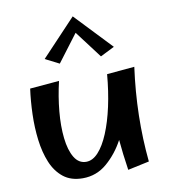

<svg xmlns="http://www.w3.org/2000/svg" viewBox="-85 -825 807 910"><g transform="rotate(-10 319.0 -370.0)"><path d="M241 12Q184 12 147.5 -17Q111 -46 91 -94.5Q71 -143 63.5 -203.5Q56 -264 58 -328Q60 -392 68 -450L209 -462Q192 -390 185.5 -319.5Q179 -249 185.5 -190.5Q192 -132 213 -97Q234 -62 270 -62Q301 -62 328.5 -92Q356 -122 378.5 -176Q401 -230 416.5 -301Q432 -372 439 -454L572 -466Q540 -233 562 -12L459 10Q447 -69 441 -137Q408 -75 357.5 -31.5Q307 12 241 12ZM227 -542 160 -576 326 -752 493 -576 425 -542 326 -673Z"/></g></svg>

Font: Marhey
Style: Regular
Weight: 400
Designer: Nur Syamsi & Bustanul Arifin
Foundry: Namelatype
Version: Version 1.000; ttfautohint (v1.8.4.7-5d5b)